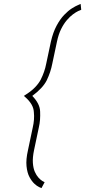

<svg xmlns="http://www.w3.org/2000/svg" viewBox="-20 -843 435 981"><path d="M247 -517 271 -630Q279 -668 292.5 -695Q306 -722 322 -740.5Q338 -759 353 -770Q368 -781 379.5 -786.5Q391 -792 395 -793L392 -823Q391 -822 378.5 -817Q366 -812 347 -800Q328 -788 307.5 -766.5Q287 -745 269 -711.5Q251 -678 240 -630L216 -517Q212 -496 205 -476Q198 -456 188 -436Q178 -417 160 -398Q142 -379 114 -361L102 -353L111 -345Q131 -327 141.5 -308.5Q152 -290 153 -270Q155 -251 153.5 -231Q152 -211 147 -190L123 -76Q112 -28 115.5 6Q119 40 130.5 61.5Q142 83 155.5 95.5Q169 108 180 113Q191 118 192 118L208 88Q205 87 196 81.5Q187 76 176.5 64.5Q166 53 158 35Q150 17 148 -10.5Q146 -38 154 -76L178 -190Q183 -211 184.5 -231.5Q186 -252 185 -273Q184 -313 145 -353Q172 -373 190.5 -393Q209 -413 219 -433Q229 -454 236 -475Q243 -496 247 -517Z"/></svg>

Font: Advent Pro ExtraLight
Style: Italic
Weight: 250
Italic angle: -12°
Version: Version 3.000